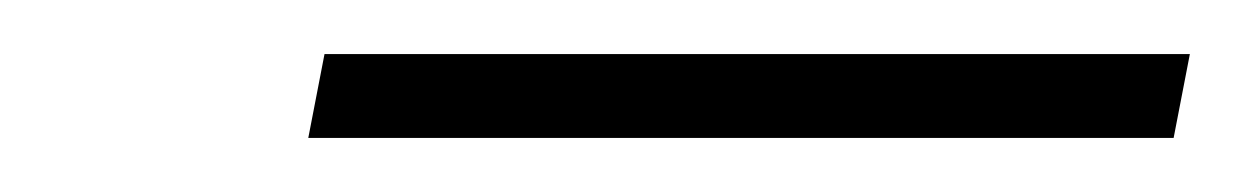

<svg xmlns="http://www.w3.org/2000/svg" viewBox="-20 -705 460 71"><path d="M100 -685H420L414 -654H94Z"/></svg>

Font: Albert Sans ExtraLight
Style: Italic
Weight: 250
Italic angle: -11.25°
Designer: Andreas Rasmussen
Foundry: a.Foundry
Version: Version 1.025